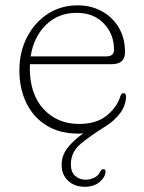

<svg xmlns="http://www.w3.org/2000/svg" viewBox="-20 -489 539 718"><path d="M374.5 154.5Q373.5 173.5 352.5 191.5Q331.5 209.5 297.5 209.5Q258.5 209.5 234.5 186.8Q210.5 164 210.5 127.5Q210.5 93.5 231.2 65.8Q252 38 291.5 9.5Q283 10.5 278.8 10.5Q274.5 10.5 271 10.5Q203 10.5 154 -19.8Q105 -50 78.8 -103.5Q52.5 -157 52.5 -226Q52.5 -294.5 80.8 -349.5Q109 -404.5 158.2 -436.8Q207.5 -469 270.5 -469Q320.5 -469 360.5 -447.2Q400.5 -425.5 424 -386.2Q447.5 -347 447.5 -294Q447.5 -249 397.5 -249H92Q91.5 -242 91.5 -235Q91.5 -136 143.2 -80.8Q195 -25.5 275.5 -25.5Q341 -25.5 379.8 -57.5Q418.5 -89.5 429.5 -127.5Q433 -140.5 441.5 -140.5Q447.5 -140.5 449.5 -136.2Q451.5 -132 451.5 -126.5Q449.5 -93 429 -65.5Q408.5 -38 376 -17.5Q319.5 17.5 282.2 48.5Q245 79.5 245 125.5Q245 154.5 261.2 168.8Q277.5 183 300 183Q316.5 183 332 175.8Q347.5 168.5 355.5 152Q360 143.5 366.5 143.5Q375 143.5 374.5 154.5ZM266.5 -441Q198 -441 152 -396Q106 -351 94.5 -278H376.5Q406.5 -278 406.5 -303Q406.5 -361 368.5 -401Q330.5 -441 266.5 -441Z"/></svg>

Font: Fraunces 9pt S100 Thin
Style: Regular
Weight: 100
Version: Version 1.000; ttfautohint (v1.8.3)